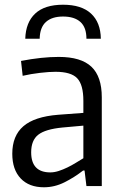

<svg xmlns="http://www.w3.org/2000/svg" viewBox="-20 -788 514 813"><path d="M166 5Q103 5 67.5 -32.5Q32 -70 32 -137Q32 -213 79 -253.5Q126 -294 226 -302L333 -310V-361Q333 -429 307 -456.5Q281 -484 215 -484Q188 -484 149.5 -479.5Q111 -475 76 -467L69 -530Q157 -547 229 -547Q323 -547 367 -505.5Q411 -464 411 -376V0H346L338 -66H332Q295 -37 253 -16Q211 5 166 5ZM193 -58Q210 -58 228.5 -64Q247 -70 265.5 -79Q284 -88 301 -98.5Q318 -109 333 -118V-256L244 -248Q172 -241 142 -217.5Q112 -194 112 -143Q112 -58 193 -58ZM87 -624Q89 -693 129 -730.5Q169 -768 247 -768Q325 -768 365.5 -730.5Q406 -693 407 -624H346Q346 -672 320.5 -695Q295 -718 247 -718Q200 -718 174.5 -695Q149 -672 148 -624Z"/></svg>

Font: Encode Sans Condensed
Style: Regular
Weight: 400
Designer: Pablo Impallari, Andres Torresi
Foundry: Pablo Impallari, Andres Torresi
Version: Version 1.000; ttfautohint (v1.00) -l 8 -r 50 -G 200 -x 14 -